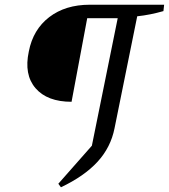

<svg xmlns="http://www.w3.org/2000/svg" viewBox="-20 -671 715 813"><path d="M238 122 227 107 369 -54 490 -651H675L672 -624Q644 -616 616.5 -610.5Q589 -605 561 -602L465 -128Q449 -47 393 14Q337 75 238 122ZM283 -240Q180 -240 130.5 -297.5Q81 -355 102 -453Q120 -546 188.5 -598.5Q257 -651 360 -651ZM342 -594 360 -651H530L519 -594Z"/></svg>

Font: Piazzolla 24pt
Style: Italic
Weight: 400
Italic angle: -11.3°
Designer: Juan Pablo del Peral
Foundry: Huerta Tipografica
Version: Version 2.005